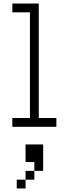

<svg xmlns="http://www.w3.org/2000/svg" viewBox="-20 -720 390 1090"><path d="M50 0H300V-50H200V-700H50V-650H150V-50H50ZM75 350H125V300H75ZM125 300H175V250H125ZM125 200H175V250H225V100H125Z"/></svg>

Font: LS-VG5000 Light
Style: Regular
Weight: 400
Designer: Justin Bihan, 2021
Foundry: Justin Bihan, 2021
Version: Version 1.000;Glyphs 3.1.2 (3151)